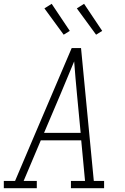

<svg xmlns="http://www.w3.org/2000/svg" viewBox="-35 -987 655 1007"><path d="M-15 0V-38H44L132 -245L341 -735H390L457 -38H511V0H337V-38H411L391 -251H179L89 -38H158V0ZM388 -290 369 -490Q365 -534 361 -577.5Q357 -621 354 -665Q336 -621 317.5 -577.5Q299 -534 281 -490L196 -290ZM469 -805 368 -943 406 -967 501 -825ZM299 -805 198 -943 236 -967 331 -825Z"/></svg>

Font: Iosevka Slab XLtEx
Style: Italic
Weight: 200
Width: 7
Italic angle: -9°
Monospace: yes
Designer: Belleve Invis
Foundry: Belleve Invis
Version: Version 11.1.0; ttfautohint (v1.8.3)